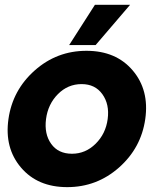

<svg xmlns="http://www.w3.org/2000/svg" viewBox="-20 -770 663 797"><path d="M374 -750H520L377 -583H267.1ZM473.9 -74.5Q381.8 6.8 259 6.8Q136.2 6.8 67.1 -74.5Q-2 -155.8 15.1 -275.9Q32.2 -396 124 -477.5Q215.8 -559.1 338.9 -559.1Q461.9 -559.1 531 -477.5Q600.1 -396 583 -275.9Q565.9 -155.8 473.9 -74.5ZM278.8 -131.8Q335 -131.8 377 -173.3Q418.9 -214.8 427 -275.9Q435.1 -336.9 405 -378.9Q375 -420.9 318.8 -420.9Q261.7 -420.9 220.5 -379.4Q179.2 -337.9 171.1 -275.9Q163.1 -213.9 192.4 -172.9Q221.7 -131.8 278.8 -131.8Z"/></svg>

Font: Oakes Grotesk
Style: Bold Italic
Weight: 700
Designer: Samuel Oakes
Foundry: Samuel Oakes
Version: Version 1.0 | wf-rip DC20170320